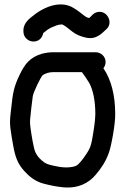

<svg xmlns="http://www.w3.org/2000/svg" viewBox="-20 -860 561 860"><path d="M346.8 -537C358.2 -522.3 369.3 -505.4 380.3 -487.5C397.6 -455 407 -406.1 407 -349C407 -338.1 405.5 -315.2 399.8 -278.4C390.2 -216.9 387.9 -202 367.1 -170.7C353.2 -149.3 334.2 -124.3 321.1 -117.5C302.2 -108.9 266.3 -107.8 236.2 -114.5C209 -119.9 191.1 -123.4 178.7 -132.3C160.4 -145.7 148.7 -157.5 138.9 -177.2C130.6 -193.7 121.2 -254.1 116.7 -286.6C114.2 -302.9 113.8 -315.4 114.9 -325.4C118 -356.4 122.2 -396.6 126.8 -428.7C128.9 -445.5 161.8 -514.5 171.3 -523.3C181.1 -530.6 198.9 -537 219 -537ZM453 -582C453 -608 431 -626 408 -626H219C201.7 -626 185.5 -623.8 167.2 -619.1C114.4 -603 91.7 -574.6 67.5 -523.9C41.8 -471.3 37.1 -439.7 31.1 -383.1C27.2 -345.4 21 -318.3 28.3 -273.3C30.9 -254.2 34.8 -231 39.4 -206.5C48 -157.2 60 -124.9 89.5 -93.2C109.9 -70.3 138.8 -46 178.1 -36.7C202.8 -30.2 232.9 -23.9 262.6 -21.1C329 -14.8 377.1 -39.1 409.2 -77.9C432.3 -105.1 453.3 -135 467.5 -175.5C478.7 -205.3 497.4 -308.3 496 -350.5C495.8 -433.7 478 -503.6 443.2 -554.2C448.6 -561.4 453 -571.2 453 -582ZM173.6 -711.7C185.2 -721.8 197.1 -730.9 211.2 -737.2C225.8 -743.6 240.5 -750 251 -750C252.8 -750 257.9 -750.6 258.9 -750.6C275.3 -742.6 285.9 -731.9 302.8 -719.2C321.9 -704.1 341.3 -697 364.4 -691.6C412.7 -680.5 437.7 -712.8 456.5 -729.2C486.9 -755.8 464 -807 426.5 -807C415.9 -807 404 -803.4 395.3 -794.7L387.9 -787.2C385.2 -784.8 381.3 -780.8 379.6 -779.2C370.8 -781.3 365 -783.8 357.2 -789.9C342 -801.3 330.8 -811.7 311.2 -823.2C245.1 -866 161.5 -818.2 128.1 -789.3C118 -781.4 85 -759.6 85 -725V-718C85 -692 107 -674 130 -674C151.5 -674 169 -687.6 173.6 -711.7Z"/></svg>

Font: Just Breathe
Style: Bd
Weight: 400
Foundry: Cannot Into Space Fonts
Version: Version 0.72